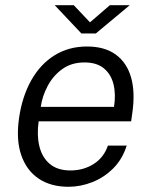

<svg xmlns="http://www.w3.org/2000/svg" viewBox="-20 -705 576 735"><path d="M242 10Q174.5 10 128 -21.2Q81.5 -52.5 61.2 -111.5Q41 -170.5 53 -253.5Q65 -336 99.8 -397.8Q134.5 -459.5 188.8 -493.2Q243 -527 313 -527Q380.5 -527 423 -496.2Q465.5 -465.5 481.8 -408.5Q498 -351.5 486.5 -272.5L482 -240.5H128Q120.5 -188.5 130.5 -146Q140.5 -103.5 170 -78Q199.5 -52.5 250 -52.5Q299.5 -52.5 338.5 -77.2Q377.5 -102 393 -147.5H465Q448.5 -95.5 413.5 -60.5Q378.5 -25.5 333.5 -7.8Q288.5 10 242 10ZM136 -296H416.5Q424 -344 414.5 -382.5Q405 -421 377.5 -443.5Q350 -466 303.5 -466Q254 -466 218.8 -440.8Q183.5 -415.5 162.8 -376.5Q142 -337.5 136 -296ZM291.5 -577 189.5 -685H262.5L324.5 -619.5L400.5 -685H476.5L347 -577Z"/></svg>

Font: Public Sans Thin Light
Style: Italic
Weight: 300
Italic angle: -8°
Version: Version 2.001